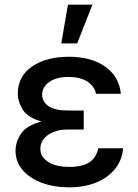

<svg xmlns="http://www.w3.org/2000/svg" viewBox="-20 -797 593 827"><path d="M340.6 -284.8V-239H271.3Q219.8 -239 186.8 -215.7Q153.8 -192.5 153.8 -155.5Q153.8 -121.8 187.3 -100Q220.9 -78.1 278.8 -78.1Q335.2 -78.1 365.1 -98Q394.9 -117.9 403.4 -158.4H510.3Q505.7 -105.8 474.6 -68.2Q443.5 -30.5 392.9 -10.3Q342.3 9.9 278.4 9.9Q212.4 9.9 160 -9.6Q107.6 -29.1 77.2 -64.8Q46.9 -100.5 46.9 -148.1Q46.9 -185 70.7 -221.1Q94.5 -257.1 158.7 -273.8Q99.4 -290.5 78.1 -324.6Q56.8 -358.7 56.5 -393.1Q56.8 -468.8 118.3 -510.7Q179.7 -552.6 277.3 -552.6Q371.8 -552.6 432.4 -510.5Q492.9 -468.4 500.7 -393.1H393.5Q386.7 -426.8 355.6 -446.2Q324.6 -465.6 274.9 -465.6Q222.3 -465.6 192.1 -443.9Q161.9 -422.2 161.6 -389.2Q161.9 -358.3 189.5 -339.7Q217 -321 271.3 -321H340.6ZM244 -610.1 272.7 -777H378.2L312.5 -610.1Z"/></svg>

Font: Inter UI Medium
Style: Regular
Weight: 500
Designer: Rasmus Andersson
Foundry: rsms
Version: 3.2;8d6f07862